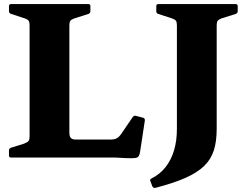

<svg xmlns="http://www.w3.org/2000/svg" viewBox="-20 -772 1201 941"><path d="M125 0V-752H320V-123Q320 -102 328 -95Q336 -88 352 -88H522Q542 -88 553.5 -95Q565 -102 573 -114L631 -199Q638 -207 647 -204L681 -195Q691 -192 690 -182L667 -31Q665 -15 660 -7Q655 1 642 2.5Q629 4 599 3L542 0ZM34 0Q24 0 24 -10V-35Q24 -44 34 -48L98 -68Q116 -75 120.5 -82Q125 -89 125 -104V-204H320V0ZM24 -742Q24 -752 34 -752H413Q423 -752 423 -742V-717Q423 -708 414 -704L345 -682Q331 -677 325.5 -671Q320 -665 320 -645V-548H125V-648Q125 -663 120.5 -670Q116 -677 98 -683L34 -704Q24 -707 24 -717ZM717 116Q713 108 722 103Q764 82 791.5 47Q819 12 833 -35Q847 -82 847 -140H1042Q1042 -79 1028 -35Q1014 9 980.5 41.5Q947 74 888.5 100Q830 126 740 149Q732 150 727 142ZM847 -140V-752H1042V-140ZM746 -742Q746 -752 756 -752H1135Q1145 -752 1145 -742V-717Q1145 -708 1136 -704L1066 -682Q1053 -677 1047.5 -671Q1042 -665 1042 -645V-548H847V-648Q847 -663 842.5 -670Q838 -677 819 -683L755 -704Q746 -707 746 -717Z"/></svg>

Font: Hahmlet ExtraBold
Style: Regular
Weight: 800
Designer: Minjoo Ham & Mark Frömberg
Foundry: hypertype
Version: Version 1.002